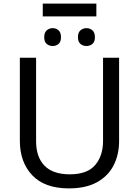

<svg xmlns="http://www.w3.org/2000/svg" viewBox="-20 -1034 771 1064"><path d="M640 -714V-252Q640 -178 610 -118.5Q580 -59 518 -24.5Q456 10 362 10Q228 10 159 -62.5Q90 -135 90 -254V-714H180V-251Q180 -164 226.5 -116Q273 -68 367 -68Q464 -68 507.5 -119.5Q551 -171 551 -252V-714ZM514 -1014V-943H217V-1014ZM272 -878Q291 -878 304.5 -866Q318 -854 318 -828Q318 -802 304.5 -790.5Q291 -779 272 -779Q253 -779 239 -790.5Q225 -802 225 -828Q225 -854 239 -866Q253 -878 272 -878ZM459 -878Q478 -878 492 -866Q506 -854 506 -828Q506 -802 492 -790.5Q478 -779 459 -779Q440 -779 426 -790.5Q412 -802 412 -828Q412 -854 426 -866Q440 -878 459 -878Z"/></svg>

Font: Apis
Style: Regular
Weight: 400
Designer: Monotype Design Team
Foundry: Monotype Imaging Inc.
Version: Version 2.000; build 0001